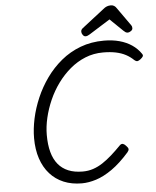

<svg xmlns="http://www.w3.org/2000/svg" viewBox="-75 -1313 1137 1395"><g transform="rotate(-5 493.5 -616.0)"><path d="M465 19Q391 19 332.5 -5.5Q274 -30 232.5 -76.5Q191 -123 169 -189Q147 -255 147 -338Q147 -406 163 -480.5Q179 -555 211 -629.5Q243 -704 290.5 -770.5Q338 -837 401 -889Q464 -941 542.5 -970.5Q621 -1000 714 -1000Q776 -1000 827 -986Q878 -972 917 -945.5Q956 -919 982 -881Q990 -870 985.5 -861.5Q981 -853 967 -842Q954 -832 944.5 -830.5Q935 -829 921 -841Q896 -865 865 -881.5Q834 -898 793.5 -906.5Q753 -915 700 -915Q631 -915 570.5 -890.5Q510 -866 459 -823Q408 -780 367.5 -724.5Q327 -669 299 -605.5Q271 -542 256 -477.5Q241 -413 241 -353Q241 -282 255.5 -228.5Q270 -175 299.5 -139Q329 -103 373.5 -84.5Q418 -66 479 -66Q519 -66 555 -78Q591 -90 624.5 -112Q658 -134 692.5 -164.5Q727 -195 764 -233Q776 -244 787.5 -240Q799 -236 809 -224Q823 -210 824 -200Q825 -190 814 -177Q748 -102 686.5 -59Q625 -16 569.5 1.5Q514 19 465 19ZM585 -1043Q573 -1043 564.5 -1055Q556 -1067 556 -1078Q556 -1088 559.5 -1093Q563 -1098 567 -1102L729 -1228Q744 -1241 757.5 -1246Q771 -1251 787 -1251Q800 -1251 810.5 -1244.5Q821 -1238 829 -1225L921 -1095Q926 -1088 927 -1082.5Q928 -1077 928 -1072Q928 -1060 915 -1051.5Q902 -1043 893 -1043Q883 -1043 875.5 -1048Q868 -1053 861 -1060L768 -1150L615 -1054Q608 -1050 600.5 -1046.5Q593 -1043 585 -1043Z"/></g></svg>

Font: Playwrite SK
Style: Regular
Weight: 400
Designer: Veronika Burian, José Scaglione
Foundry: TypeTogether
Version: Version 1.002